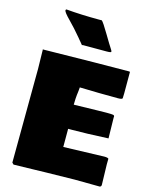

<svg xmlns="http://www.w3.org/2000/svg" viewBox="-147 -1103 931 1207"><g transform="rotate(15 319.0 -499.0)"><path d="M55.7 -604.5 53.2 -732.9Q53.7 -732.9 56.6 -731.4Q427.7 -737.8 615.7 -738.3Q617.7 -737.3 618.7 -735.4V-597.7Q618.7 -577.6 617.7 -564.9Q615.2 -557.1 588.9 -557.1H585.4Q467.3 -557.1 339.4 -561Q339.4 -556.6 338.1 -545.4Q336.9 -534.2 336.4 -529.3L334 -510.7Q331.5 -492.2 330.6 -446.3L481.9 -449.7Q521 -450.7 538.6 -450.7H546.4Q576.2 -450.7 585.4 -449Q594.7 -447.3 594.7 -439L594.2 -435.1V-423.3L596.7 -297.9L596.2 -297.4V-297.9Q447.8 -290.5 358.9 -290.5H335.9V-172.4L601.1 -180.7Q623 -180.7 628.9 -174.3Q628.4 -161.6 628.4 -138.2L631.8 -5.4Q631.8 6.8 621.1 8.8L459 7.3Q411.1 7.3 268.6 10.7L188.5 12.7Q103.5 15.6 62.5 15.6L61 14.6H61.5Q56.6 9.8 52.2 5.4V-11.7L55.2 -533.7ZM288.1 -822.8 283.7 -820.8Q282.7 -821.8 266.1 -842.3V-841.8L251 -860.4Q207.5 -912.6 167 -953.4Q126.5 -994.1 126.5 -1006.3Q126.5 -1008.8 130.9 -1012.7Q231 -1003.9 345.7 -1003.9H360.4L363.3 -1004.4Q374 -996.6 413.8 -929.4Q453.6 -862.3 463.4 -848.4Q473.1 -834.5 473.1 -828.6Q473.1 -822.8 443.4 -822.8Z"/></g></svg>

Font: Bowlby One
Style: Regular
Weight: 400
Designer: vernon adams
Foundry: vernon adams
Version: Version 1.000